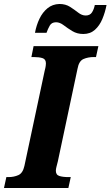

<svg xmlns="http://www.w3.org/2000/svg" viewBox="-41 -946 556 966"><path d="M-21 0 -9 -55H2Q29 -55 51.5 -65Q74 -75 82 -112L184 -591Q188 -606 189 -614.5Q190 -623 190 -627Q190 -648 173 -653.5Q156 -659 128 -659H117L128 -714H454L442 -659H431Q402 -659 379 -649Q356 -639 349 -600L250 -134Q246 -118 243 -106.5Q240 -95 240 -87Q240 -66 258 -60.5Q276 -55 303 -55H315L303 0ZM378 -775Q347 -775 323 -789.5Q299 -804 279.5 -819Q260 -834 241 -834Q219 -834 209.5 -817.5Q200 -801 193 -781H135Q142 -819 157.5 -851.5Q173 -884 198 -904.5Q223 -925 258 -926Q289 -926 311.5 -911.5Q334 -897 352.5 -882.5Q371 -868 390 -868Q412 -868 422 -884Q432 -900 436 -921H495Q488 -884 474 -850.5Q460 -817 436.5 -796Q413 -775 378 -775Z"/></svg>

Font: Noto Serif Condensed ExtraBold
Style: Italic
Weight: 800
Width: 3
Italic angle: -12°
Designer: Monotype Design Team
Foundry: Monotype Imaging Inc.
Version: Version 2.014; ttfautohint (v1.8.4.7-5d5b)